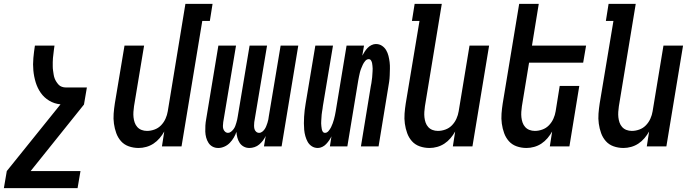

<svg xmlns="http://www.w3.org/2000/svg" viewBox="-52 -755 3572 990"><path d="M-32 215 -17 127 260 -217Q228 -220 201.5 -236Q175 -252 158 -276.5Q141 -301 132 -330.5Q123 -360 120 -391.5Q117 -423 120 -455.5Q123 -488 128 -520H229Q227 -509 226 -498.5Q225 -488 223.5 -477Q222 -466 221 -455.5Q220 -445 220 -434.5Q220 -424 220 -413Q220 -402 221.5 -392Q223 -382 224.5 -371.5Q226 -361 229.5 -351.5Q233 -342 238.5 -333.5Q244 -325 250.5 -318Q257 -311 267 -307.5Q277 -304 287 -304H396L381 -216L106 127H363L348 215Z M663 8Q636 8 612 -0.5Q588 -9 572 -27Q556 -45 547.5 -68.5Q539 -92 535.5 -117.5Q532 -143 534 -169Q536 -195 540 -221L590 -520H691L639 -207Q637 -193 636 -178.5Q635 -164 636.5 -150Q638 -136 642.5 -123Q647 -110 656 -100Q665 -90 678 -85Q691 -80 706 -80Q725 -80 744.5 -87Q764 -94 778.5 -109Q793 -124 801.5 -143Q810 -162 813 -181L904 -735H1044L1030 -647H991L884 0H783L795 -77Q785 -59 771 -42.5Q757 -26 739.5 -14.5Q722 -3 702 2.5Q682 8 663 8Z M1234 8Q1218 8 1205 1Q1192 -6 1184 -18Q1176 -30 1172 -45Q1168 -60 1167 -75Q1162 -60 1153.5 -45.5Q1145 -31 1133 -18.5Q1121 -6 1105 1Q1089 8 1074 8H1073Q1057 8 1044 1Q1031 -6 1023 -18.5Q1015 -31 1011 -46Q1007 -61 1006.5 -76.5Q1006 -92 1007 -108Q1008 -124 1011 -140L1074 -520H1165L1099 -125Q1098 -116 1097.5 -107Q1097 -98 1099.5 -90Q1102 -82 1108.5 -76Q1115 -70 1124 -70Q1132 -70 1139.5 -76Q1147 -82 1152.5 -89.5Q1158 -97 1161 -105Q1164 -113 1166.5 -121.5Q1169 -130 1171 -138.5Q1173 -147 1174 -155L1235 -520H1325L1259 -125Q1258 -116 1258 -107Q1258 -98 1260 -90Q1262 -82 1268.5 -76Q1275 -70 1284 -70Q1293 -70 1300.5 -76Q1308 -82 1313 -89.5Q1318 -97 1321 -105Q1324 -113 1327 -121.5Q1330 -130 1331.5 -138.5Q1333 -147 1334 -155L1395 -520H1486L1400 0H1309L1318 -54Q1312 -41 1303.5 -30Q1295 -19 1284.5 -10Q1274 -1 1260.5 3.5Q1247 8 1234 8Z M1587 8Q1569 8 1555.5 -1Q1542 -10 1534.5 -23.5Q1527 -37 1522.5 -53Q1518 -69 1516.5 -85.5Q1515 -102 1515 -119Q1515 -136 1516 -153Q1517 -170 1519 -187Q1521 -204 1524 -221L1574 -520H1665L1613 -209Q1612 -201 1611 -193.5Q1610 -186 1608.5 -178.5Q1607 -171 1606.5 -163.5Q1606 -156 1605.5 -148.5Q1605 -141 1604.5 -133.5Q1604 -126 1604 -119Q1604 -112 1605 -104.5Q1606 -97 1607 -90Q1608 -83 1612 -76.5Q1616 -70 1624 -70Q1634 -70 1642 -79.5Q1650 -89 1655 -99Q1660 -109 1663.5 -119Q1667 -129 1670 -139.5Q1673 -150 1675 -160Q1677 -170 1679 -181L1735 -520H1825L1816 -468Q1822 -479 1828.5 -489Q1835 -499 1843.5 -508Q1852 -517 1863.5 -522.5Q1875 -528 1886 -528Q1904 -528 1917.5 -519Q1931 -510 1939 -496.5Q1947 -483 1951 -467Q1955 -451 1957 -434.5Q1959 -418 1958.5 -401Q1958 -384 1957.5 -367Q1957 -350 1954.5 -333Q1952 -316 1949 -299L1900 0H1809L1860 -311Q1862 -319 1863 -326.5Q1864 -334 1865 -341.5Q1866 -349 1867 -356.5Q1868 -364 1868 -371.5Q1868 -379 1869 -386.5Q1870 -394 1869.5 -401Q1869 -408 1868.5 -415.5Q1868 -423 1866.5 -430Q1865 -437 1861 -443.5Q1857 -450 1849 -450Q1839 -450 1831 -440.5Q1823 -431 1818.5 -421Q1814 -411 1810 -401Q1806 -391 1803.5 -380.5Q1801 -370 1799 -360Q1797 -350 1795 -339L1739 0H1649L1657 -52Q1652 -41 1645 -31Q1638 -21 1629.5 -12Q1621 -3 1609.5 2.5Q1598 8 1587 8Z M2163 8Q2136 8 2112 -0.5Q2088 -9 2072 -27Q2056 -45 2047.5 -68.5Q2039 -92 2035.5 -117.5Q2032 -143 2034 -169Q2036 -195 2040 -221L2111 -647H2072L2086 -735H2226L2139 -207Q2137 -193 2136 -178.5Q2135 -164 2136.5 -150Q2138 -136 2142.5 -123Q2147 -110 2156 -100Q2165 -90 2178 -85Q2191 -80 2206 -80Q2225 -80 2244.5 -87Q2264 -94 2278.5 -109Q2293 -124 2301.5 -143Q2310 -162 2313 -181L2369 -520H2470L2384 0H2283L2295 -77Q2285 -59 2271 -42.5Q2257 -26 2239.5 -14.5Q2222 -3 2202 2.5Q2182 8 2163 8Z M2663 8Q2636 8 2612 -0.5Q2588 -9 2572 -27Q2556 -45 2547.5 -68.5Q2539 -92 2535.5 -117.5Q2532 -143 2534 -169Q2536 -195 2540 -221L2625 -735H2726L2691 -520H2970L2955 -432H2676L2639 -207Q2637 -193 2636 -178.5Q2635 -164 2636.5 -150Q2638 -136 2642.5 -123Q2647 -110 2656 -100Q2665 -90 2678 -85Q2691 -80 2706 -80Q2725 -80 2744.5 -87Q2764 -94 2778.5 -109Q2793 -124 2801.5 -143Q2810 -162 2813 -181L2834 -312H2935L2884 0H2783L2795 -77Q2785 -59 2771 -42.5Q2757 -26 2739.5 -14.5Q2722 -3 2702 2.5Q2682 8 2663 8Z M3163 8Q3136 8 3112 -0.5Q3088 -9 3072 -27Q3056 -45 3047.5 -68.5Q3039 -92 3035.5 -117.5Q3032 -143 3034 -169Q3036 -195 3040 -221L3111 -647H3072L3086 -735H3226L3139 -207Q3137 -193 3136 -178.5Q3135 -164 3136.5 -150Q3138 -136 3142.5 -123Q3147 -110 3156 -100Q3165 -90 3178 -85Q3191 -80 3206 -80Q3225 -80 3244.5 -87Q3264 -94 3278.5 -109Q3293 -124 3301.5 -143Q3310 -162 3313 -181L3369 -520H3470L3384 0H3283L3295 -77Q3285 -59 3271 -42.5Q3257 -26 3239.5 -14.5Q3222 -3 3202 2.5Q3182 8 3163 8Z"/></svg>

Font: Iosevka Term Curly SmBd Obl
Style: Regular
Weight: 600
Italic angle: -9°
Designer: Belleve Invis
Foundry: Belleve Invis
Version: Version 32.3.0